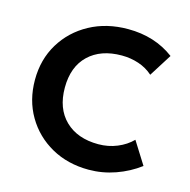

<svg xmlns="http://www.w3.org/2000/svg" viewBox="-84 -592 683 690"><g transform="rotate(15 258.0 -247.5)"><path d="M303.5 15Q225.5 15 164.5 -19.2Q103.5 -53.5 68.8 -112.8Q34 -172 34 -247.5Q34 -323.5 70 -382.8Q106 -442 168.5 -476Q231 -510 311 -510Q410.5 -510 482.5 -456L429.5 -372Q406.5 -392.5 376.5 -402.5Q346.5 -412.5 313.5 -412.5Q235.5 -412.5 190.2 -369.2Q145 -326 145 -248Q145 -170.5 190.2 -126.5Q235.5 -82.5 313.5 -82.5Q350.5 -82.5 383.2 -96Q416 -109.5 438.5 -132.5L491 -49Q451 -19 402.8 -2Q354.5 15 303.5 15Z"/></g></svg>

Font: Geologica
Style: Regular
Weight: 400
Designer: Sindre Bremnes, Frode Helland
Foundry: Monokrom Skriftforlag AS
Version: Version 1.010; ttfautohint (v1.8.4.7-5d5b);gftools[0.9.28]